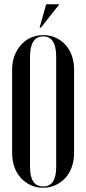

<svg xmlns="http://www.w3.org/2000/svg" viewBox="-20 -873 405 902"><path d="M37 -547Q37 -582 48 -611Q59 -640 78.5 -662Q98 -684 124.5 -696Q151 -708 183 -708Q215 -708 241.5 -696Q268 -684 287.5 -662.5Q307 -641 317.5 -611.5Q328 -582 328 -547V-155Q328 -119 317.5 -89Q307 -59 287.5 -37.5Q268 -16 241 -3.5Q214 9 182 9Q150 9 123.5 -3.5Q97 -16 77.5 -37.5Q58 -59 47.5 -89Q37 -119 37 -155ZM121 -89Q121 3 183 3Q244 3 244 -89V-606Q244 -702 183 -702Q152 -702 136.5 -677.5Q121 -653 121 -606ZM166 -743 197 -853H259L172 -743Z"/></svg>

Font: Moniqa SemBd Narrow Display
Style: Regular
Weight: 600
Width: 4
Designer: Rajesh Rajput
Foundry: Rajesh Rajput
Version: Version 1.000